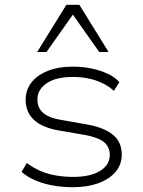

<svg xmlns="http://www.w3.org/2000/svg" viewBox="-20 -773 598 801"><path d="M283 8Q239 8 198.5 0.5Q158 -7 125 -21.5Q92 -36 70 -56L92 -93Q118 -73 148.5 -60Q179 -47 213.5 -41Q248 -35 285 -35Q357 -35 397.5 -60Q438 -85 438 -126Q438 -160 414 -180Q390 -200 334 -210L224 -229Q156 -241 121.5 -273Q87 -305 87 -357Q87 -397 110.5 -428Q134 -459 178.5 -477Q223 -495 284 -495Q324 -495 360.5 -487.5Q397 -480 428 -466Q459 -452 478 -430L455 -394Q433 -414 405.5 -427Q378 -440 347 -446Q316 -452 284 -452Q213 -452 174.5 -425.5Q136 -399 136 -358Q136 -324 159 -303Q182 -282 233 -273L342 -254Q415 -241 451.5 -210.5Q488 -180 488 -128Q488 -87 462.5 -56.5Q437 -26 391 -9Q345 8 283 8ZM135 -556 257 -753H311L433 -556H394L284 -712L174 -556Z"/></svg>

Font: Nunito Sans 10pt SemiExpanded ExtraLight
Style: Regular
Weight: 250
Width: 6
Designer: Vernon Adams
Foundry: Vernon Adams
Version: Version 3.101;gftools[0.9.27]